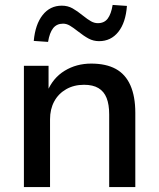

<svg xmlns="http://www.w3.org/2000/svg" viewBox="-20 -759 644 779"><path d="M77 0V-492H177V-388H172Q195 -443 242.5 -472Q290 -501 350 -501Q410 -501 449.5 -479.5Q489 -458 509 -413Q529 -368 529 -301V0H423V-295Q423 -335 412.5 -361.5Q402 -388 379.5 -401.5Q357 -415 321 -415Q280 -415 248.5 -397Q217 -379 200 -347.5Q183 -316 183 -275V0ZM175 -589 117 -593Q123 -660 153 -698Q183 -736 231 -736Q255 -736 274.5 -725Q294 -714 316 -696Q336 -680 349.5 -672.5Q363 -665 377 -665Q403 -665 417 -683.5Q431 -702 437 -739L495 -735Q490 -667 460 -629.5Q430 -592 382 -592Q359 -592 339.5 -602.5Q320 -613 296 -632Q277 -647 263.5 -655Q250 -663 236 -663Q210 -663 195.5 -644.5Q181 -626 175 -589Z"/></svg>

Font: NunitoSans_10ptSemiBold
Style: Regular
Weight: 600
Designer: Vernon Adams
Foundry: Vernon Adams
Version: Version 3.101;gftools[0.9.27]